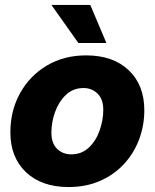

<svg xmlns="http://www.w3.org/2000/svg" viewBox="-20 -754 633 786"><path d="M260.7 11.7Q150.9 11.7 86.7 -48.8Q22.5 -109.4 22.5 -211.9Q22.5 -300.8 62 -372.3Q101.6 -443.8 171.6 -485.6Q241.7 -527.3 332.5 -527.3Q442.9 -527.3 506.8 -466.6Q570.8 -405.8 570.8 -303.2Q570.8 -239.7 549.3 -182.9Q527.8 -126 487.3 -82.3Q446.8 -38.6 389.4 -13.4Q332 11.7 260.7 11.7ZM271.5 -122.1Q314.5 -122.1 343.8 -149.9Q373 -177.7 387.9 -220Q402.8 -262.2 402.8 -304.2Q402.8 -348.1 379.4 -370.8Q356 -393.6 321.8 -393.6Q279.3 -393.6 250 -365.7Q220.7 -337.9 205.6 -295.9Q190.4 -253.9 190.4 -210.9Q190.4 -167 213.9 -144.5Q237.3 -122.1 271.5 -122.1ZM300.8 -578.1 190.4 -733.9H349.6L415.5 -578.1Z"/></svg>

Font: Inter Display ExtraBold
Style: Italic
Weight: 800
Italic angle: -9.39999°
Designer: Rasmus Andersson
Foundry: rsms
Version: Version 4.000;git-a52131595